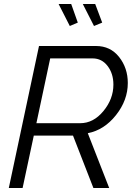

<svg xmlns="http://www.w3.org/2000/svg" viewBox="-20 -940 668 960"><path d="M273 -920H336L369 -827L329 -810ZM394 -920H456L491 -827L450 -810ZM24 0 175 -710H460Q532 -710 575.5 -655Q619 -600 619 -525Q619 -439 560 -364.5Q501 -290 419 -274L526 0H447L345 -262H149L93 0ZM381 -324Q447 -324 497 -384.5Q547 -445 547 -517Q547 -572 518 -610Q489 -648 443 -648H231L162 -324Z"/></svg>

Font: Raleway-v4020
Style: Italic
Weight: 400
Italic angle: -12°
Designer: Matt McInerney, Pablo Impallari, Rodrigo Fuenzalida
Foundry: Matt McInerney, Pablo Impallari, Rodrigo Fuenzalida
Version: Version 4.020;PS 004.020;hotconv 1.0.88;makeotf.lib2.5.64775